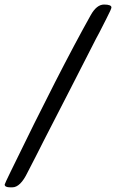

<svg xmlns="http://www.w3.org/2000/svg" viewBox="-37 -740 505 836"><path d="M448.2 -707.5Q448.2 -701.2 425.8 -657.7L395 -597.2Q383.3 -575.7 381.3 -571.8L337.4 -485.8Q319.8 -451.7 315.4 -442.9Q311 -434.1 293.5 -399.9L284.7 -382.8Q280.3 -374 271.5 -356.9L152.8 -126Q143.6 -106.9 139.4 -99.4Q135.3 -91.8 132.3 -85.4Q129.4 -79.1 118.2 -57.6L83 10.7Q51.8 75.7 16.6 75.7H7.8Q-16.6 75.7 -16.6 63.5Q-16.6 60.5 10.3 5.4Q222.2 -431.2 357.9 -673.8Q383.8 -720.2 416 -720.2Q448.2 -720.2 448.2 -707.5Z"/></svg>

Font: Averia Libre
Style: Italic
Weight: 400
Italic angle: -7.90001°
Version: Version 1.002